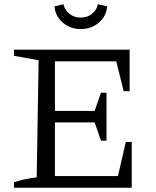

<svg xmlns="http://www.w3.org/2000/svg" viewBox="-20 -885 733 905"><path d="M573 -216H601V0H46V-26Q74 -35 100.5 -40.5Q127 -46 153 -49L162 -601L46 -622V-651H591V-455H563L528 -596H205L239 -630V-362H426L456 -448H482V-222H456L426 -308H239V-21L205 -55H536ZM360 -748Q326 -748 299 -762.5Q272 -777 255.5 -801Q239 -825 237 -855L279 -865Q285 -838 307.5 -820Q330 -802 360 -802Q392 -802 414 -820Q436 -838 441 -865L485 -855Q483 -825 466.5 -801Q450 -777 422.5 -762.5Q395 -748 360 -748Z"/></svg>

Font: Piazzolla 24pt
Style: Regular
Weight: 400
Designer: Juan Pablo del Peral
Foundry: Huerta Tipografica
Version: Version 2.005